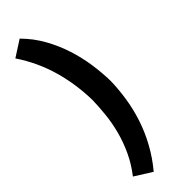

<svg xmlns="http://www.w3.org/2000/svg" viewBox="-310 -719 947 947"><g transform="rotate(-45 163.5 -246.0)"><path d="M97 -712Q145 -664 177 -606.5Q209 -549 228.5 -488.5Q248 -428 257 -366.5Q266 -305 267 -247Q266 -194 257 -133Q248 -72 228 -10.5Q208 51 175.5 110Q143 169 100 220L11 164Q49 115 73 63.5Q97 12 111 -40.5Q125 -93 130.5 -145.5Q136 -198 137 -243Q136 -297 128.5 -350.5Q121 -404 106 -457.5Q91 -511 67.5 -561.5Q44 -612 13 -658Z"/></g></svg>

Font: PTSans
Style: Bold
Weight: 700
Designer: A.Korolkova, O.Umpeleva, V.Yefimov
Foundry: ParaType Ltd
Version: Version 2.003W OFL